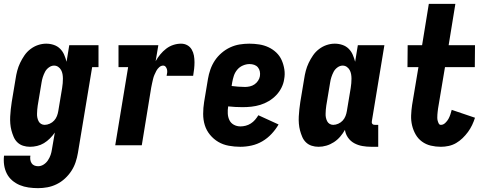

<svg xmlns="http://www.w3.org/2000/svg" viewBox="-28 -755 2548 998"><path d="M170 223Q145 223 120.5 219.5Q96 216 74.5 207Q53 198 35.5 183Q18 168 7.5 147.5Q-3 127 -6.5 103Q-10 79 -7 54H130Q128 65 129.5 75Q131 85 136 93Q141 101 150 105Q159 109 170 109Q185 109 198.5 100.5Q212 92 221 78.5Q230 65 235 50.5Q240 36 242 21L257 -66Q246 -50 231.5 -35.5Q217 -21 200.5 -11Q184 -1 165 3.5Q146 8 128 8Q109 8 92 2.5Q75 -3 62.5 -15Q50 -27 43 -43.5Q36 -60 31.5 -77Q27 -94 25.5 -112.5Q24 -131 25 -149.5Q26 -168 28 -187Q30 -206 33 -225L53 -345Q56 -366 61.5 -387Q67 -408 76.5 -428Q86 -448 99 -467Q112 -486 130.5 -500Q149 -514 170 -521Q191 -528 212 -528Q233 -528 252 -521.5Q271 -515 284.5 -501.5Q298 -488 305.5 -470.5Q313 -453 318 -434L332 -520H484V-406H451L377 40Q373 64 365 88Q357 112 343 133.5Q329 155 309.5 173Q290 191 266.5 202.5Q243 214 218.5 218.5Q194 223 170 223ZM204 -106Q217 -106 230.5 -112Q244 -118 253.5 -128.5Q263 -139 268 -152Q273 -165 275 -178L295 -298Q297 -310 298 -322.5Q299 -335 299 -346.5Q299 -358 297 -369.5Q295 -381 289.5 -391Q284 -401 274.5 -407.5Q265 -414 253 -414Q239 -414 226 -404.5Q213 -395 206 -381.5Q199 -368 194.5 -354Q190 -340 188 -326L168 -206Q166 -195 165.5 -184.5Q165 -174 164.5 -164Q164 -154 166 -144Q168 -134 172.5 -125Q177 -116 185.5 -111Q194 -106 204 -106Z M571 0 638 -406H588V-520H795L781 -437Q791 -455 805 -472Q819 -489 836 -502Q853 -515 873 -521.5Q893 -528 913 -528Q931 -528 945.5 -520Q960 -512 968.5 -497.5Q977 -483 980 -466Q983 -449 983 -431.5Q983 -414 981 -396.5Q979 -379 976 -361H838Q840 -369 841 -377.5Q842 -386 840 -394Q838 -402 833 -408Q828 -414 820 -414Q809 -414 799.5 -405.5Q790 -397 784.5 -386.5Q779 -376 774.5 -365.5Q770 -355 767.5 -344Q765 -333 762.5 -322Q760 -311 758 -300L709 0Z M1221 8Q1191 8 1161 2.5Q1131 -3 1106.5 -17.5Q1082 -32 1063.5 -54.5Q1045 -77 1036.5 -104.5Q1028 -132 1028 -163Q1028 -194 1033 -225L1053 -345Q1057 -369 1065.5 -393.5Q1074 -418 1088.5 -440Q1103 -462 1124 -480Q1145 -498 1169 -509Q1193 -520 1218 -524Q1243 -528 1268 -528Q1294 -528 1319.5 -524Q1345 -520 1367.5 -509.5Q1390 -499 1408 -482Q1426 -465 1436 -442.5Q1446 -420 1450 -394.5Q1454 -369 1449 -343Q1446 -321 1435 -299Q1424 -277 1407 -259.5Q1390 -242 1369 -229.5Q1348 -217 1325 -210Q1302 -203 1279 -200.5Q1256 -198 1233 -198Q1214 -198 1195.5 -199Q1177 -200 1158 -202Q1155 -183 1156 -164.5Q1157 -146 1164.5 -130.5Q1172 -115 1187.5 -106.5Q1203 -98 1222 -98Q1235 -98 1249 -101.5Q1263 -105 1275.5 -113Q1288 -121 1297.5 -132Q1307 -143 1315 -156L1420 -108Q1405 -82 1383.5 -59Q1362 -36 1335.5 -20.5Q1309 -5 1279.5 1.5Q1250 8 1221 8ZM1246 -303Q1258 -303 1271 -306Q1284 -309 1295 -316.5Q1306 -324 1313.5 -335.5Q1321 -347 1323 -359Q1325 -372 1322.5 -384Q1320 -396 1312.5 -405Q1305 -414 1293.5 -418Q1282 -422 1269 -422Q1252 -422 1234.5 -414.5Q1217 -407 1205 -392.5Q1193 -378 1187.5 -361Q1182 -344 1179 -327L1176 -308Q1192 -306 1210 -304.5Q1228 -303 1246 -303Z M1628 8Q1609 8 1592 2.5Q1575 -3 1562.5 -15Q1550 -27 1543 -43.5Q1536 -60 1531.5 -77Q1527 -94 1525.5 -112.5Q1524 -131 1525 -149.5Q1526 -168 1528 -187Q1530 -206 1533 -225L1553 -345Q1556 -366 1561.5 -387Q1567 -408 1576.5 -428Q1586 -448 1599 -467Q1612 -486 1630.5 -500Q1649 -514 1670 -521Q1691 -528 1712 -528Q1733 -528 1752 -521.5Q1771 -515 1784.5 -501.5Q1798 -488 1805.5 -470.5Q1813 -453 1818 -434L1832 -520H1970L1905 -126Q1904 -122 1904.5 -118Q1905 -114 1907.5 -111Q1910 -108 1913.5 -107Q1917 -106 1921 -106H1938V8H1902Q1878 8 1855.5 4Q1833 0 1813.5 -10.5Q1794 -21 1781 -39.5Q1768 -58 1765 -80Q1755 -62 1740.5 -45Q1726 -28 1707.5 -16Q1689 -4 1668.5 2Q1648 8 1628 8ZM1704 -106Q1717 -106 1730.5 -112Q1744 -118 1753.5 -128.5Q1763 -139 1768 -152Q1773 -165 1775 -178L1795 -298Q1797 -310 1798 -322.5Q1799 -335 1799 -346.5Q1799 -358 1797 -369.5Q1795 -381 1789.5 -391Q1784 -401 1774.5 -407.5Q1765 -414 1753 -414Q1739 -414 1726 -404.5Q1713 -395 1706 -381.5Q1699 -368 1694.5 -354Q1690 -340 1688 -326L1668 -206Q1666 -195 1665.5 -184.5Q1665 -174 1664.5 -164Q1664 -154 1666 -144Q1668 -134 1672.5 -125Q1677 -116 1685.5 -111Q1694 -106 1704 -106Z M2264 8Q2237 8 2211.5 2Q2186 -4 2165.5 -19Q2145 -34 2132.5 -56Q2120 -78 2114 -103Q2108 -128 2109 -155Q2110 -182 2114 -209L2147 -406H2090L2091 -520H2166L2201 -735H2339L2304 -520H2441L2440 -406H2285L2249 -191Q2248 -183 2247 -175Q2246 -167 2245.5 -159Q2245 -151 2245 -143Q2245 -135 2247 -127.5Q2249 -120 2252.5 -113Q2256 -106 2264 -106Q2276 -106 2286.5 -116Q2297 -126 2303 -137Q2309 -148 2313 -160Q2317 -172 2320 -184L2441 -143Q2435 -124 2426 -105Q2417 -86 2404.5 -69Q2392 -52 2376.5 -37Q2361 -22 2343 -11.5Q2325 -1 2304.5 3.5Q2284 8 2264 8Z"/></svg>

Font: Iosevka Curly Slab Heavy
Style: Italic
Weight: 900
Italic angle: -9°
Monospace: yes
Designer: Belleve Invis
Foundry: Belleve Invis
Version: Version 22.1.2; ttfautohint (v1.8.4)